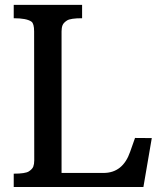

<svg xmlns="http://www.w3.org/2000/svg" viewBox="-20 -752 663 772"><path d="M35.2 -53.7Q81.5 -53.7 95.7 -62.7Q109.9 -71.8 113.8 -82Q117.7 -92.3 117.7 -106.9L117.2 -625.5Q117.2 -657.2 106.4 -665Q86.9 -678.7 35.2 -678.7V-732.4H310.1V-678.7Q263.7 -678.7 249.5 -669.7Q235.4 -660.6 231.4 -650.4Q227.5 -640.1 227.5 -625.5V-56.6H396Q474.1 -56.6 503.4 -142.1L522.9 -197.3L590.3 -196.8L556.6 0H35.2Z"/></svg>

Font: Arbutus Slab
Style: Regular
Weight: 400
Version: Version 1.002; ttfautohint (v0.92) -l 10 -r 16 -G 200 -x 7 -